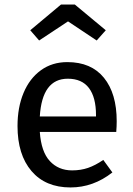

<svg xmlns="http://www.w3.org/2000/svg" viewBox="-20 -812 584 844"><path d="M491 -232H155Q161 -145 199 -104Q237 -63 297 -63Q335 -63 367 -74Q399 -85 434 -109L474 -54Q390 12 290 12Q180 12 118.5 -60Q57 -132 57 -258Q57 -340 83.5 -403.5Q110 -467 159.5 -503Q209 -539 276 -539Q381 -539 437 -470Q493 -401 493 -279Q493 -256 491 -232ZM402 -306Q402 -384 371 -425Q340 -466 278 -466Q165 -466 155 -300H402ZM113 -679 248 -792H309L445 -679L405 -634L279 -718L152 -634Z"/></svg>

Font: Fira Sans
Style: Regular
Weight: 400
Designer: bBox Type GmbH & Carrois Corporate GbR & Edenspiekermann AG
Foundry: bBox Type GmbH & Carrois Corporate GbR & Edenspiekermann AG
Version: Version 4.301